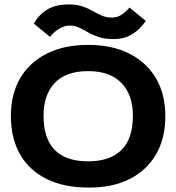

<svg xmlns="http://www.w3.org/2000/svg" viewBox="-20 -833 790 864"><path d="M377 11Q268 11 190 -27.5Q112 -66 70.5 -138Q29 -210 29 -311Q29 -409 70.5 -480.5Q112 -552 190 -591.5Q268 -631 377 -631Q485 -631 562.5 -591.5Q640 -552 682 -480.5Q724 -409 724 -311Q724 -210 682 -138Q640 -66 562.5 -27Q485 12 377 11ZM377 -107Q474 -107 526 -157.5Q578 -208 578 -312Q578 -407 526 -460Q474 -513 377 -513Q277 -513 226.5 -460Q176 -407 176 -312Q176 -107 377 -107ZM563 -799 636 -739Q609 -699 573 -678Q537 -657 492 -657Q453 -657 425.5 -666Q398 -675 377 -687Q356 -699 336.5 -708.5Q317 -718 294 -718Q269 -718 245 -703Q221 -688 205 -667L132 -727Q155 -767 192.5 -790Q230 -813 290 -813Q326 -813 352 -804Q378 -795 398.5 -783Q419 -771 439 -762.5Q459 -754 484 -754Q508 -754 527.5 -767Q547 -780 563 -799Z"/></svg>

Font: Inconsolata ExtraExpanded Black
Style: Regular
Weight: 900
Width: 8
Monospace: yes
Designer: Raph Levien, Cyreal, Brenton Simpson
Foundry: Raph Levien, Cyreal, Google
Version: Version 3.001; ttfautohint (v1.8.2.53-6de2)